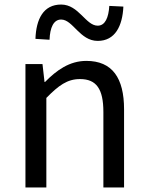

<svg xmlns="http://www.w3.org/2000/svg" viewBox="-20 -825 650 845"><path d="M92 0H184V-394C238 -449 276 -477 332 -477C404 -477 435 -434 435 -332V0H526V-344C526 -482 474 -557 360 -557C286 -557 229 -516 178 -464H176L167 -543H92ZM410 -645C487 -645 519 -711 523 -796L461 -799C458 -748 443 -712 410 -712C357 -712 327 -805 249 -805C171 -805 139 -741 136 -654L198 -650C200 -704 216 -739 249 -739C301 -739 331 -645 410 -645Z"/></svg>

Font: Source Han Sans JP
Style: Regular
Weight: 400
Designer: Ryoko NISHIZUKA 西塚涼子 (kana, bopomofo & ideographs); Paul D. Hunt (Latin, Greek & Cyrillic); Sandoll Communications 산돌커뮤니
Foundry: Adobe
Version: Version 2.004;hotconv 1.0.118;makeotfexe 2.5.65603